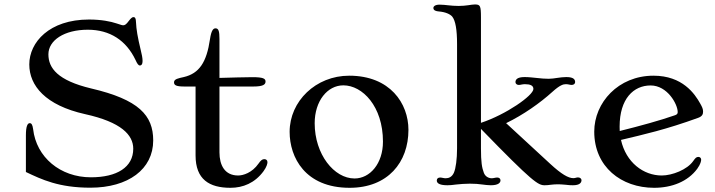

<svg xmlns="http://www.w3.org/2000/svg" viewBox="-20 -852 3290 883"><path d="M99.1 -61C171.9 -26.4 250.5 11.2 395.5 11.2C569.8 11.2 684.6 -73.7 684.6 -206.1C684.6 -321.3 618.7 -394 398.9 -445.3C245.6 -481.9 202.6 -538.6 202.6 -602.1C202.6 -666.5 275.4 -715.3 383.8 -715.3C486.3 -715.3 560.5 -665.5 603 -576.7C611.3 -558.1 616.7 -550.8 623.5 -550.8C629.9 -550.8 635.7 -555.7 635.7 -571.3C635.7 -585.9 631.8 -603 627.4 -621.1C612.8 -681.6 606.9 -716.8 605.5 -749.5C605 -768.6 601.1 -773.4 593.3 -773.4C587.9 -773.4 581.1 -767.1 573.2 -756.8C559.6 -737.8 552.7 -735.8 546.9 -735.8C542.5 -735.8 539.1 -736.3 516.6 -744.1C488.8 -753.4 446.3 -762.2 389.2 -762.2C206.5 -762.2 114.7 -657.2 114.7 -555.7C114.7 -458 189 -367.7 371.1 -327.1C537.6 -290.5 592.8 -231.4 592.8 -168C592.8 -83 518.1 -36.6 397.9 -36.6C257.3 -36.6 147 -128.9 132.3 -258.3C129.4 -279.3 124.5 -285.6 116.7 -285.6C106.4 -285.6 99.1 -270.5 99.1 -229.5Z M879.4 -137.2C879.4 -26.9 942.4 11.7 1040 11.7C1097.7 11.7 1151.9 -10.3 1191.9 -64.5C1207 -85 1210 -100.1 1210 -106C1210 -115.2 1204.1 -120.1 1195.3 -120.1C1186 -120.1 1178.7 -113.8 1168.9 -99.6C1139.2 -57.1 1098.1 -44.9 1075.2 -44.9C1013.2 -44.9 989.3 -92.8 989.3 -151.4V-454.1H1144.5C1189.5 -454.1 1201.2 -462.9 1201.2 -477.1C1201.2 -490.7 1189.9 -497.1 1140.6 -497.1C1109.9 -497.1 1040.5 -495.1 989.3 -493.7V-672.9C989.3 -708 985.4 -721.7 971.2 -721.7C960.4 -721.7 951.7 -711.4 945.8 -672.4C930.2 -564.9 896 -514.2 825.2 -497.6C801.3 -492.2 780.3 -488.8 780.3 -473.6C780.3 -460.4 789.1 -454.1 828.6 -454.1H879.4Z M1312 -245.6C1312 -128.9 1382.8 11.7 1587.9 11.7C1763.7 11.7 1858.4 -105.5 1858.4 -254.9C1858.4 -376 1774.4 -503.9 1585.9 -503.9C1432.6 -503.9 1312 -386.7 1312 -245.6ZM1427.2 -285.2C1427.2 -387.2 1485.4 -459.5 1559.1 -459.5C1647 -459.5 1741.2 -362.8 1741.2 -200.7C1741.2 -99.6 1681.6 -31.2 1610.4 -31.2C1516.6 -31.2 1427.2 -142.1 1427.2 -285.2Z M1988.8 -22C1988.8 -12.2 1996.1 0 2037.6 0C2049.3 0 2060.1 -1 2077.6 -3.4C2093.3 -5.4 2122.1 -7.3 2141.1 -7.3C2162.6 -7.3 2182.6 -5.9 2198.7 -3.4C2208.5 -2 2225.1 0 2237.3 0C2272.5 0 2281.7 -12.2 2281.7 -22.5C2281.7 -30.8 2275.4 -35.6 2266.6 -35.6C2262.7 -35.6 2257.8 -34.7 2253.4 -33.7C2249 -32.7 2245.1 -32.2 2241.2 -32.2C2227.5 -32.2 2211.4 -40 2205.1 -57.6C2196.3 -81.1 2191.9 -106.4 2191.9 -169.9V-259.3C2431.2 -12.7 2455.1 0 2484.9 0C2494.6 0 2503.9 -1 2513.7 -2.4C2522.5 -3.4 2534.2 -4.4 2544.4 -4.4C2551.8 -4.4 2566.4 -3.9 2580.6 -2.4C2594.7 -0.5 2604 0 2614.7 0C2646.5 0 2654.3 -12.2 2654.3 -23.4C2654.3 -30.3 2647.5 -36.1 2638.2 -36.1C2633.8 -36.1 2630.9 -35.2 2627.4 -34.2C2624 -33.2 2620.6 -32.7 2616.7 -32.7C2594.2 -32.7 2562.5 -50.3 2510.3 -98.6L2307.6 -285.6C2387.2 -324.2 2463.9 -378.4 2520.5 -429.7C2555.2 -460.9 2570.3 -464.8 2582 -464.8C2586.9 -464.8 2591.3 -464.4 2595.7 -463.4C2600.6 -462.4 2605 -461.4 2609.4 -461.4C2618.7 -461.4 2625 -467.3 2625 -474.1C2625 -484.9 2620.1 -497.6 2584.5 -497.6C2569.8 -497.6 2555.7 -495.6 2542.5 -493.7C2529.3 -491.7 2516.6 -489.7 2503.4 -489.7C2485.4 -489.7 2468.3 -491.2 2451.2 -493.2C2431.6 -495.1 2412.1 -497.6 2392.6 -497.6C2356.9 -497.6 2350.6 -484.9 2350.6 -474.1C2350.6 -467.3 2356.9 -461.4 2365.7 -461.4C2370.6 -461.4 2375.5 -462.4 2379.9 -463.4C2385.3 -464.4 2389.6 -464.8 2394.5 -464.8C2418 -464.8 2433.1 -459 2433.1 -442.9C2433.1 -413.1 2307.6 -325.2 2191.9 -287.1V-771.5C2191.9 -826.2 2188.5 -831.5 2163.6 -831.5C2154.8 -831.5 2145 -829.6 2134.3 -828.1C2121.1 -826.2 2106 -824.7 2089.4 -824.7C2072.3 -824.7 2054.2 -826.2 2042 -827.6C2028.3 -829.1 2015.1 -830.6 2001.5 -830.6C1981.9 -830.6 1973.1 -823.2 1973.1 -815.4C1973.1 -803.7 1985.8 -800.3 1998.5 -799.3C2028.3 -796.9 2049.8 -787.1 2059.6 -775.9C2074.7 -757.3 2082 -715.8 2082 -649.4V-169.9C2082 -120.1 2076.2 -77.6 2067.4 -57.6C2058.6 -38.1 2043.9 -32.2 2030.3 -32.2C2025.9 -32.2 2021 -32.7 2017.1 -33.7C2013.7 -34.2 2008.8 -35.6 2004.9 -35.6C1995.1 -35.6 1988.8 -31.2 1988.8 -22Z M2712.9 -246.6C2712.9 -85 2836.9 11.7 2988.3 11.7C3069.8 11.7 3143.1 -17.1 3186.5 -75.7C3202.1 -97.2 3204.6 -111.8 3204.6 -117.7C3204.6 -125 3199.2 -130.4 3191.9 -130.4C3182.1 -130.4 3177.7 -125 3168 -111.3C3140.6 -71.8 3071.3 -44.9 3023.4 -44.9C2939 -44.9 2858.9 -105 2835.9 -208.5C2942.4 -233.9 3041.5 -255.9 3190.9 -310.1C3210.9 -317.4 3213.4 -328.1 3213.4 -339.4C3213.4 -350.6 3209 -360.4 3200.7 -375C3175.3 -420.9 3118.7 -503.9 2985.4 -503.9C2823.2 -503.9 2712.9 -379.9 2712.9 -246.6ZM2830.1 -249.5C2829.6 -255.9 2829.6 -262.7 2829.6 -269.5C2829.6 -398.4 2894 -459 2972.2 -459C3049.3 -459 3096.7 -372.6 3096.7 -336.9C3096.7 -331.1 3095.2 -325.7 3085 -322.3C3015.1 -297.9 2925.8 -273.4 2830.1 -249.5Z"/></svg>

Font: Stoke
Style: Light
Weight: 300
Designer: Nicole Fally
Foundry: Nicole Fally
Version: Version 1.001